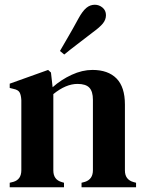

<svg xmlns="http://www.w3.org/2000/svg" viewBox="-20 -790 614 810"><path d="M21 0V-19L37 -23Q70 -33 70 -72V-367Q69 -388 63 -399.5Q57 -411 37 -415L21 -419V-437L183 -495L195 -484L202 -422Q238 -454 282.5 -474.5Q327 -495 370 -495Q436 -495 471.5 -459Q507 -423 507 -349V-71Q507 -32 543 -22L554 -19V0H324V-19L339 -23Q372 -34 372 -72V-369Q372 -404 357 -420Q342 -436 307 -436Q258 -436 205 -393V-71Q205 -32 240 -22L250 -19V0ZM233 -575Q249 -603 267.5 -634.5Q286 -666 311 -712Q328 -743 344 -756.5Q360 -770 380 -770Q398 -770 412.5 -758Q427 -746 427 -726Q427 -707 414 -691Q401 -675 372 -654Q332 -623 303 -601Q274 -579 251 -560Z"/></svg>

Font: DeepMind Serif Text
Style: Regular
Weight: 400
Designer: Frank Grießhammer / Modifications: Colophon Foundry
Foundry: Colophon Foundry
Version: Version 5.003; ttfautohint (v1.8.2)